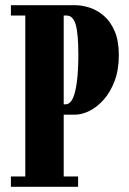

<svg xmlns="http://www.w3.org/2000/svg" viewBox="-20 -720 499 740"><path d="M22 0V-40H77.5V-660H22V-700H269Q296 -700 325.5 -690.5Q355 -681 380.5 -659Q406 -637 422 -599.8Q438 -562.5 438 -507.5Q438 -451 421.8 -408Q405.5 -365 379.8 -336Q354 -307 324.8 -292.5Q295.5 -278 269 -278H225.5V-40H281V0ZM225.5 -318H233Q258 -318 270 -369Q282 -420 282 -507.5Q282 -590.5 271.8 -625.2Q261.5 -660 237.5 -660H225.5Z"/></svg>

Font: Imbue 10pt Black
Style: Regular
Weight: 900
Designer: Tyler Finck
Foundry: Etcetera Type Company
Version: Version 1.102; ttfautohint (v1.8.3)